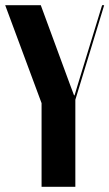

<svg xmlns="http://www.w3.org/2000/svg" viewBox="-30 -719 421 739"><path d="M127 -699H-10L130 -322V0H260V-335L371 -699H363L269 -392L257 -352H255L240 -392Z"/></svg>

Font: Moniqa Black
Style: Regular
Weight: 900
Designer: Rajesh Rajput
Foundry: Rajesh Rajput
Version: Version 1.000